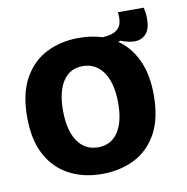

<svg xmlns="http://www.w3.org/2000/svg" viewBox="-73 -684 750 769"><g transform="rotate(-10 302.0 -299.5)"><path d="M282 14Q207 14 149 -16.5Q91 -47 58 -108Q25 -169 25 -262Q25 -357 59 -418.5Q93 -480 151.5 -509.5Q210 -539 283 -539Q335 -539 379 -525Q417 -527 434.5 -540Q452 -553 455.5 -572.5Q459 -592 456 -613H561Q571 -570 563.5 -536.5Q556 -503 527 -491Q498 -479 446 -499L437 -496Q485 -463 512.5 -404.5Q540 -346 540 -262Q540 -166 506 -105Q472 -44 413.5 -15Q355 14 282 14ZM285 -94Q337 -94 365.5 -136Q394 -178 394 -254Q394 -335 363.5 -380Q333 -425 279 -425Q227 -425 199 -382.5Q171 -340 171 -264Q171 -183 201 -138.5Q231 -94 285 -94Z"/></g></svg>

Font: Bricolage Grotesque 48pt Bricolage Grotesque 48pt Regular
Style: Bold
Weight: 700
Designer: Mathieu Triay
Foundry: Atelier Triay
Version: Version 1.000; ttfautohint (v1.8.4.7-5d5b);gftools[0.9.32]